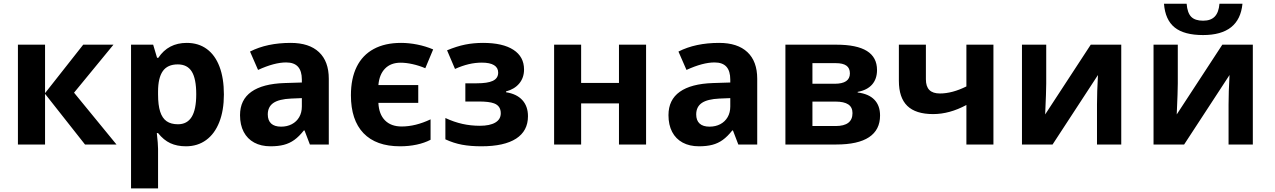

<svg xmlns="http://www.w3.org/2000/svg" viewBox="-20 -791 6977 1051"><path d="M78.1 -546.4H226.6V-281.2L435.5 -546.4H601.1L385.3 -283.7L617.7 0H445.3L226.6 -277.3V0H78.1Z M697.3 -546.4H818.4L839.8 -474.6H846.7Q900.9 -556.2 1002.4 -556.2Q1066.4 -556.2 1112.1 -522.7Q1157.7 -489.3 1181.6 -426Q1205.6 -362.8 1205.6 -273.9Q1205.6 -186.5 1180.4 -122.6Q1155.3 -58.6 1108.4 -24.4Q1061.5 9.8 998 9.8Q949.2 9.8 912.6 -7.1Q876 -23.9 845.2 -62.5H838.4Q845.2 -2.4 845.2 23.9V240.2H697.3ZM1054.2 -274.9Q1054.2 -359.9 1029.8 -399.2Q1005.4 -438.5 953.1 -438.5Q897 -438.5 871.1 -401.6Q845.2 -364.7 845.2 -289.6V-274.4Q845.2 -215.8 856.7 -179.9Q868.2 -144 892.1 -127.4Q916 -110.8 954.1 -110.8Q1004.4 -110.8 1029.3 -151.1Q1054.2 -191.4 1054.2 -274.9Z M1676.3 0 1647 -76.7H1643.1Q1617.2 -43.9 1591.1 -25.1Q1564.9 -6.3 1533.9 1.7Q1502.9 9.8 1460.9 9.8Q1409.2 9.8 1371.6 -10.5Q1334 -30.8 1314 -69.1Q1293.9 -107.4 1293.9 -160.6Q1293.9 -244.6 1356 -288.6Q1418 -332.5 1537.6 -336.4L1632.3 -339.4V-355.5Q1632.3 -402.3 1611.1 -425.8Q1589.8 -449.2 1546.4 -449.2Q1481.9 -449.2 1392.6 -408.2L1348.6 -508.8Q1441.9 -556.2 1571.3 -556.2Q1672.4 -556.2 1726.1 -505.6Q1779.8 -455.1 1779.8 -359.9V0ZM1632.3 -208V-253.9L1573.7 -251.5Q1507.3 -248.5 1476.6 -227.5Q1445.8 -206.5 1445.8 -164.6Q1445.8 -131.8 1464.4 -114.7Q1482.9 -97.7 1518.6 -97.7Q1551.8 -97.7 1577.6 -111.3Q1603.5 -125 1617.9 -149.9Q1632.3 -174.8 1632.3 -208Z M1900.9 -269.5Q1900.9 -361.3 1932.6 -425.5Q1964.4 -489.7 2025.9 -522.9Q2087.4 -556.2 2175.3 -556.2Q2218.8 -556.2 2264.2 -547.1Q2309.6 -538.1 2351.1 -520.5L2308.1 -417.5Q2273.9 -432.1 2238.5 -439.9Q2203.1 -447.8 2172.9 -447.8Q2119.1 -447.8 2087.6 -415.5Q2056.2 -383.3 2051.3 -325.2H2269.5V-228H2051.3Q2054.2 -165.5 2087.4 -132.1Q2120.6 -98.6 2178.7 -98.6Q2254.4 -98.6 2336.9 -137.7V-25.9Q2303.2 -8.3 2260.7 0.7Q2218.3 9.8 2169.9 9.8Q2038.6 9.8 1969.7 -62Q1900.9 -133.8 1900.9 -269.5Z M2418 -28.3V-145Q2465.3 -123 2511.2 -112.8Q2557.1 -102.5 2606.9 -102.5Q2661.1 -102.5 2691.2 -120.1Q2721.2 -137.7 2721.2 -170.9Q2721.2 -211.4 2684.6 -225.1Q2658.2 -235.4 2600.1 -235.4H2527.3V-335H2588.9Q2648.9 -335 2676.8 -348.1Q2707 -361.8 2707 -393.6Q2707 -420.4 2684.3 -434.3Q2661.6 -448.2 2617.7 -448.2Q2581.5 -448.2 2545.7 -439.7Q2509.8 -431.2 2470.7 -413.6L2427.2 -515.6Q2480 -537.6 2526.1 -546.9Q2572.3 -556.2 2624 -556.2Q2732.4 -556.2 2790.5 -518.3Q2848.6 -480.5 2848.6 -410.6Q2848.6 -365.7 2822.5 -334.2Q2796.4 -302.7 2750 -290.5V-286.1Q2808.6 -276.9 2839.4 -242.9Q2870.1 -209 2870.1 -154.8Q2870.1 -74.2 2805.2 -32.2Q2740.2 9.8 2615.2 9.8Q2555.2 9.8 2509.3 1.2Q2463.4 -7.3 2418 -28.3Z M3013.2 -546.4H3161.1V-336.9H3368.2V-546.4H3516.6V0H3368.2V-225.1H3161.1V0H3013.2Z M4021.5 0 3992.2 -76.7H3988.3Q3962.4 -43.9 3936.3 -25.1Q3910.2 -6.3 3879.2 1.7Q3848.1 9.8 3806.2 9.8Q3754.4 9.8 3716.8 -10.5Q3679.2 -30.8 3659.2 -69.1Q3639.2 -107.4 3639.2 -160.6Q3639.2 -244.6 3701.2 -288.6Q3763.2 -332.5 3882.8 -336.4L3977.5 -339.4V-355.5Q3977.5 -402.3 3956.3 -425.8Q3935.1 -449.2 3891.6 -449.2Q3827.1 -449.2 3737.8 -408.2L3693.8 -508.8Q3787.1 -556.2 3916.5 -556.2Q4017.6 -556.2 4071.3 -505.6Q4125 -455.1 4125 -359.9V0ZM3977.5 -208V-253.9L3918.9 -251.5Q3852.5 -248.5 3821.8 -227.5Q3791 -206.5 3791 -164.6Q3791 -131.8 3809.6 -114.7Q3828.1 -97.7 3863.8 -97.7Q3897 -97.7 3922.9 -111.3Q3948.7 -125 3963.1 -149.9Q3977.5 -174.8 3977.5 -208Z M4279.3 -546.4H4558.6Q4669.9 -546.4 4725.3 -512Q4780.8 -477.5 4780.8 -407.7Q4780.8 -358.9 4753.7 -328.1Q4726.6 -297.4 4674.8 -288.1V-284.7Q4735.4 -277.3 4766.4 -245.1Q4797.4 -212.9 4797.4 -158.7Q4797.4 -80.1 4737.1 -40Q4676.8 0 4557.6 0H4279.3ZM4646.5 -171.9Q4646.5 -204.1 4623.3 -219.5Q4600.1 -234.9 4553.7 -234.9H4427.2V-101.1H4554.2Q4646.5 -101.1 4646.5 -171.9ZM4632.3 -389.2Q4632.3 -418 4613.3 -431.6Q4594.2 -445.3 4555.7 -445.3H4427.2V-332.5H4548.8Q4632.3 -332.5 4632.3 -389.2Z M5087.9 -166.5Q4992.7 -166.5 4946.5 -211.4Q4900.4 -256.3 4900.4 -348.6V-546.4H5048.3V-356.9Q5048.3 -317.4 5067.4 -298.3Q5086.4 -279.3 5125 -279.3Q5192.4 -279.3 5270 -317.9V-546.4H5418V0H5270V-216.3Q5177.7 -166.5 5087.9 -166.5Z M5574.2 -546.4H5707V-334Q5707 -293.5 5701.2 -164.6L5950.7 -546.4H6117.7V0H5984.9V-219.2Q5984.9 -285.2 5990.2 -380.4L5741.7 0H5574.2Z M6294.4 -546.4H6427.2V-334Q6427.2 -293.5 6421.4 -164.6L6670.9 -546.4H6837.9V0H6705.1V-219.2Q6705.1 -285.2 6710.4 -380.4L6461.9 0H6294.4ZM6351.6 -770.5H6475.6Q6479.5 -720.7 6500.5 -699.2Q6521.5 -677.7 6565.9 -677.7Q6607.9 -677.7 6629.6 -700.4Q6651.4 -723.1 6655.3 -770.5H6781.2Q6764.6 -599.1 6565.4 -599.1Q6461.9 -599.1 6410.2 -640.6Q6358.4 -682.1 6351.6 -770.5Z"/></svg>

Font: Viking Open Sans
Style: Bold
Weight: 700
Foundry: Ascender Corporation
Version: Version 2.001